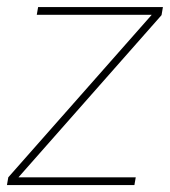

<svg xmlns="http://www.w3.org/2000/svg" viewBox="-24 -536 492 556"><path d="M-3.9 0 0 -22.5 415 -492.7V-493.2H82.5L86.4 -515.6H447.8L443.8 -492.2L29.8 -22.9V-22.5H369.1L365.2 0Z"/></svg>

Font: Inter Display Thin
Style: Italic
Weight: 100
Italic angle: -9.39999°
Designer: Rasmus Andersson
Foundry: rsms
Version: Version 4.000;git-a52131595